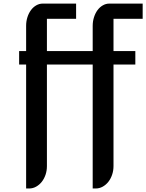

<svg xmlns="http://www.w3.org/2000/svg" viewBox="-20 -797 817 1073"><path d="M242.2 131.3Q242.2 157.2 234.4 179.9Q226.6 202.6 213.1 219.5Q199.7 236.3 181.6 246.3Q163.6 256.3 143.6 256.3H126V-436.5H86.9V-511.7H126V-652.3Q126 -678.2 133.3 -700.9Q140.6 -723.6 153.1 -740.5Q165.5 -757.3 182.6 -767.1Q199.7 -776.9 218.8 -776.9H405.3V-691.9H242.2V-511.7H498V-652.3Q498 -678.2 505.4 -700.9Q512.7 -723.6 525.1 -740.5Q537.6 -757.3 554.7 -767.1Q571.8 -776.9 590.8 -776.9H777.3V-691.9H614.3V-511.7H736.3V-436.5H614.3V131.3Q614.3 157.2 606.4 179.9Q598.6 202.6 585.2 219.5Q571.8 236.3 553.7 246.3Q535.6 256.3 515.6 256.3H498V-436.5H242.2V131.3Z"/></svg>

Font: Atomic Age
Style: Regular
Weight: 400
Designer: James Grieshaber
Foundry: James Grieshaber
Version: Version 1.008; ttfautohint (v1.4.1) -l 6 -r 46 -G 0 -x 0 -H 